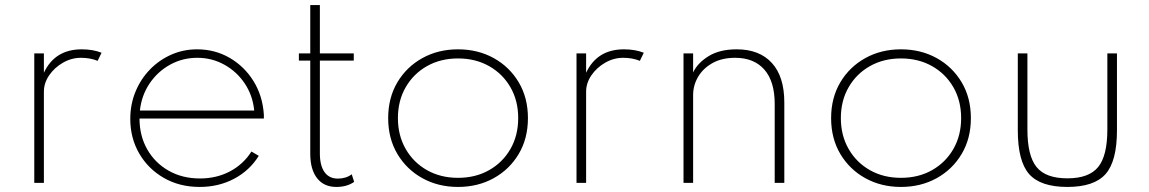

<svg xmlns="http://www.w3.org/2000/svg" viewBox="-20 -723 4542 759"><path d="M115.5 0H153.5V-360.5Q153.5 -395 174.5 -425.5Q195.5 -456 229 -475.2Q262.5 -494.5 300 -494.5Q336.5 -494.5 366 -482.5L381.5 -514.5Q347.5 -528 303 -528Q197 -528 153.5 -435.5V-512H115.5Z M769.5 16Q844 16 905.2 -16.2Q966.5 -48.5 1003 -107L974 -124Q942 -73.5 889 -45.5Q836 -17.5 770.5 -17.5Q701 -17.5 647 -48Q593 -78.5 562.2 -132.2Q531.5 -186 531.5 -254.5H1023Q1023 -259.5 1023.2 -262.8Q1023.5 -266 1023 -270.5Q1018 -345 981.8 -403Q945.5 -461 887.5 -494.5Q829.5 -528 759 -528Q705 -528 657.2 -507Q609.5 -486 573 -448.5Q536.5 -411 515.8 -361Q495 -311 495 -253Q495 -177.5 530.2 -116.5Q565.5 -55.5 627.5 -19.8Q689.5 16 769.5 16ZM533 -286Q539.5 -345.5 571.2 -392.8Q603 -440 652.2 -467.2Q701.5 -494.5 760 -494.5Q818 -494.5 867 -467.2Q916 -440 947.5 -393Q979 -346 985 -286Z M1309.5 16Q1351.5 16 1380 -4L1370.5 -34Q1348 -17 1315.5 -17Q1281 -17 1262.8 -42.8Q1244.5 -68.5 1244.5 -116.5V-483.5H1378.5V-512H1244.5V-703H1206.5V-512H1161.5V-483.5H1206.5V-115.5Q1206.5 -53 1233.5 -18.5Q1260.5 16 1309.5 16Z M1790.5 16Q1869 16 1931.5 -18.5Q1994 -53 2030.5 -114.2Q2067 -175.5 2067 -256Q2067 -336.5 2030.5 -397.8Q1994 -459 1931.5 -493.5Q1869 -528 1790.5 -528Q1712.5 -528 1650 -493.5Q1587.5 -459 1551 -397.8Q1514.5 -336.5 1514.5 -256Q1514.5 -175.5 1551 -114.2Q1587.5 -53 1650 -18.5Q1712.5 16 1790.5 16ZM1790.5 -20Q1722 -20 1668.2 -50.2Q1614.5 -80.5 1583.8 -134Q1553 -187.5 1553 -256Q1553 -325 1583.8 -378.2Q1614.5 -431.5 1668.2 -461.8Q1722 -492 1790.5 -492Q1859.5 -492 1913.2 -461.8Q1967 -431.5 1997.8 -378.2Q2028.5 -325 2028.5 -256Q2028.5 -187.5 1997.8 -134Q1967 -80.5 1913.2 -50.2Q1859.5 -20 1790.5 -20Z M2259 0H2297V-360.5Q2297 -395 2318 -425.5Q2339 -456 2372.5 -475.2Q2406 -494.5 2443.5 -494.5Q2480 -494.5 2509.5 -482.5L2525 -514.5Q2491 -528 2446.5 -528Q2340.5 -528 2297 -435.5V-512H2259Z M2682 0H2720V-347Q2720 -385.5 2739.5 -419Q2759 -452.5 2796.2 -473.5Q2833.5 -494.5 2886 -494.5Q2960.5 -494.5 3001.5 -448Q3042.5 -401.5 3042.5 -312V0H3080.5V-317.5Q3080.5 -420.5 3031.2 -474.2Q2982 -528 2892.5 -528Q2824.5 -528 2780.8 -500.8Q2737 -473.5 2720 -436.5V-512H2682Z M3541.5 16Q3620 16 3682.5 -18.5Q3745 -53 3781.5 -114.2Q3818 -175.5 3818 -256Q3818 -336.5 3781.5 -397.8Q3745 -459 3682.5 -493.5Q3620 -528 3541.5 -528Q3463.5 -528 3401 -493.5Q3338.5 -459 3302 -397.8Q3265.5 -336.5 3265.5 -256Q3265.5 -175.5 3302 -114.2Q3338.5 -53 3401 -18.5Q3463.5 16 3541.5 16ZM3541.5 -20Q3473 -20 3419.2 -50.2Q3365.5 -80.5 3334.8 -134Q3304 -187.5 3304 -256Q3304 -325 3334.8 -378.2Q3365.5 -431.5 3419.2 -461.8Q3473 -492 3541.5 -492Q3610.5 -492 3664.2 -461.8Q3718 -431.5 3748.8 -378.2Q3779.5 -325 3779.5 -256Q3779.5 -187.5 3748.8 -134Q3718 -80.5 3664.2 -50.2Q3610.5 -20 3541.5 -20Z M4199.5 16Q4305.5 16 4350.5 -35Q4395.5 -86 4395.5 -208V-512H4357.5V-211Q4357.5 -107 4321 -62.5Q4284.5 -18 4199.5 -18Q4114 -18 4077.8 -62.5Q4041.5 -107 4041.5 -211V-512H4003.5V-208Q4003.5 -86 4048.2 -35Q4093 16 4199.5 16Z"/></svg>

Font: Spartan ExtraLight
Style: Regular
Weight: 200
Designer: Matt Bailey, Mirko Velimirovic
Foundry: Matt Bailey
Version: Version 1.003; ttfautohint (v1.8.3)